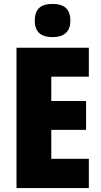

<svg xmlns="http://www.w3.org/2000/svg" viewBox="-20 -957 515 977"><path d="M247 -937C188 -937 157 -912 157 -852C157 -793 190 -768 247 -768C303 -768 338 -793 338 -852C338 -912 306 -937 247 -937ZM432 0V-149H241V-296H418V-443H241V-567H432V-714H64V0Z"/></svg>

Font: Noto Sans Sinhala UI Condensed Black
Style: Regular
Weight: 900
Width: 3
Designer: Jelle Bosma - Monotype Design Team
Foundry: Monotype Imaging Inc.
Version: Version 2.006